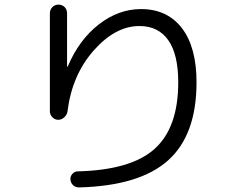

<svg xmlns="http://www.w3.org/2000/svg" viewBox="-20 -777 1040 840"><path d="M198.2 -290V-718.8Q198.2 -734.4 209 -745.6Q219.7 -756.8 235.8 -756.8Q252 -756.8 262.7 -746.1Q273.4 -735.4 273.4 -718.8V-486.3Q273.4 -485.4 274.4 -485.4Q276.4 -485.4 276.4 -486.3Q326.2 -603.5 412.6 -670.4Q499 -737.3 596.7 -737.3Q711.9 -737.3 775.9 -653.8Q839.8 -570.3 839.8 -417Q839.8 -186.5 715.3 -75.2Q590.8 36.1 325.2 43Q310.5 43 299.8 33.2Q289.1 23.4 288.1 7.8Q287.1 -5.9 296.9 -16.6Q306.6 -27.3 321.3 -27.3Q553.7 -33.2 656.7 -126Q759.8 -218.8 759.8 -417Q759.8 -539.1 716.3 -601.1Q672.9 -663.1 589.8 -663.1Q484.4 -663.1 389.6 -555.7Q294.9 -448.2 275.4 -290Q273.4 -275.4 261.7 -264.2Q250 -252.9 234.9 -252.9Q219.7 -252.9 209 -264.2Q198.2 -275.4 198.2 -290Z"/></svg>

Font: Rounded Mgen+ 1m regular
Style: Regular
Weight: 400
Designer: [Source Han Sans]
Ryoko NISHIZUKA  (kana & ideographs); Paul D. Hunt (Latin, Greek & Cyrillic); Wenlong ZHANG  (bopomofo
Version: Version 1.059.20150602